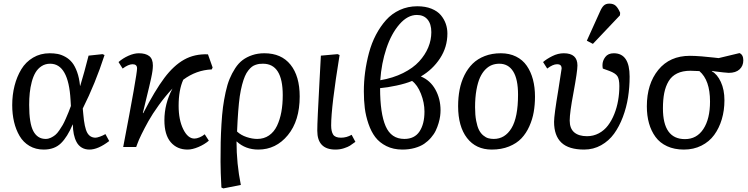

<svg xmlns="http://www.w3.org/2000/svg" viewBox="-20 -817 4155 1067"><path d="M223.1 14.2Q178.2 14.2 143.8 -6.1Q109.4 -26.4 88.9 -61.3Q68.4 -96.2 58.1 -139.6Q47.9 -183.1 47.9 -232.9Q47.9 -289.6 60.8 -340.3Q73.7 -391.1 98.4 -431.9Q123 -472.7 163.8 -496.8Q204.6 -521 255.9 -521Q280.3 -521 300.8 -517.1Q321.3 -513.2 343 -501.2Q364.7 -489.3 380.6 -469.7Q396.5 -450.2 408.4 -417.2Q420.4 -384.3 424.8 -339.8H425.8Q447.8 -411.6 472.2 -507.8L549.8 -516.1L561 -511.2Q509.8 -353 439.9 -213.9L442.9 -182.1Q449.2 -107.9 464.6 -79.8Q480 -51.8 511.2 -51.8Q518.6 -51.8 535.2 -57.6Q551.8 -63.5 565.9 -71.8L586.9 -33.2Q524.9 14.2 477.1 14.2Q452.6 14.2 434.3 3.2Q416 -7.8 405.5 -27.6Q395 -47.4 390.1 -71.5Q385.3 -95.7 384.8 -125H383.8Q354.5 -55.7 318.6 -20.8Q282.7 14.2 223.1 14.2ZM233.9 -44.9Q248.5 -44.9 262.5 -51.5Q276.4 -58.1 287.1 -66.9Q297.9 -75.7 309.6 -92.8Q321.3 -109.9 328.6 -122.6Q335.9 -135.3 345.9 -158.2Q356 -181.2 360.6 -192.9Q365.2 -204.6 374 -228L372.1 -261.2Q360.8 -462.9 258.8 -462.9Q231.9 -462.9 211.2 -449.5Q190.4 -436 177.5 -414.3Q164.6 -392.6 156.5 -362.1Q148.4 -331.5 145.3 -300.5Q142.1 -269.5 142.1 -233.9Q142.1 -131.3 165.3 -88.1Q188.5 -44.9 233.9 -44.9Z M1161.6 -441.9 1156.7 -431.2Q1070.8 -427.7 998.5 -374Q972.7 -317.4 972.7 -229Q972.7 -150.9 998.3 -98.9Q1023.9 -46.9 1060.5 -46.9Q1072.8 -46.9 1088.9 -53.5Q1105 -60.1 1117.7 -70.8L1140.6 -35.2Q1116.2 -14.2 1082.5 0Q1048.8 14.2 1022.5 14.2Q963.9 14.2 928.7 -26.9Q893.6 -67.9 893.6 -148.9Q893.6 -240.2 938.5 -325.2Q897.9 -281.7 862.3 -232.4Q826.7 -183.1 804.7 -143.6Q782.7 -104 766.4 -70.6Q750 -37.1 743.7 -18.6L736.8 0H664.6Q741.7 -402.3 741.7 -437Q741.7 -460 716.8 -460Q693.8 -460 661.6 -436L638.7 -472.2Q662.6 -493.2 693.6 -507.1Q724.6 -521 751.5 -521Q789.1 -521 809.3 -505.4Q829.6 -489.7 829.6 -453.1Q829.6 -439.9 827.4 -423.3Q825.2 -406.7 819.6 -380.9Q814 -355 808.6 -332.8Q803.2 -310.5 792.5 -266.4Q781.7 -222.2 773.9 -189L775.9 -188Q841.3 -314.5 893.3 -383.8Q945.3 -453.1 1003.4 -485.6Q1061.5 -518.1 1135.7 -515.1Z M1415.5 14.2Q1344.2 14.2 1295.4 -30.8H1294.4Q1294.4 92.3 1318.4 210.9L1221.2 230L1210.4 225.1Q1205.6 136.2 1205.6 82Q1205.6 21 1206.5 -25.9Q1207.5 -72.8 1210.7 -126.7Q1213.9 -180.7 1219.2 -221.4Q1224.6 -262.2 1233.9 -304.9Q1243.2 -347.7 1255.9 -378.4Q1268.6 -409.2 1286.9 -437.5Q1305.2 -465.8 1328.4 -483.2Q1351.6 -500.5 1382.1 -510.7Q1412.6 -521 1449.2 -521Q1543.5 -521 1594.5 -457.5Q1645.5 -394 1645.5 -280.8Q1645.5 -146 1579.6 -65.9Q1513.7 14.2 1415.5 14.2ZM1441.4 -462.9Q1430.2 -462.9 1421.6 -461.9Q1413.1 -460.9 1401.1 -457Q1389.2 -453.1 1379.9 -446Q1370.6 -439 1359.9 -425.5Q1349.1 -412.1 1341.1 -393.3Q1333 -374.5 1325.4 -346.2Q1317.9 -317.9 1312.5 -282.2Q1302.7 -212.4 1297.4 -85.9Q1318.8 -65.9 1350.3 -55.4Q1381.8 -44.9 1409.2 -44.9Q1446.8 -44.9 1474.9 -64.2Q1502.9 -83.5 1519.3 -117.7Q1535.6 -151.9 1543.5 -194.6Q1551.3 -237.3 1551.3 -288.1Q1551.3 -462.9 1441.4 -462.9Z M1856 -516.1 1867.2 -511.2Q1820.3 -223.6 1820.3 -120.1Q1820.3 -86.9 1831.3 -69.3Q1842.3 -51.8 1875 -51.8Q1906.2 -51.8 1934.1 -67.9L1955.1 -28.8Q1936 -14.6 1925 -7.6Q1914.1 -0.5 1891.8 6.8Q1869.6 14.2 1844.2 14.2Q1743.2 14.2 1743.2 -90.8Q1743.2 -119.1 1746.3 -185.5Q1749.5 -252 1755.6 -365.7Q1761.7 -479.5 1763.2 -507.8Z M2466.3 -630.9Q2466.3 -555.2 2425.3 -492.7Q2384.3 -430.2 2318.8 -392.1Q2371.1 -370.6 2399.7 -319.1Q2428.2 -267.6 2428.2 -204.1Q2428.2 -189 2426 -171.9Q2423.8 -154.8 2417.5 -133.1Q2411.1 -111.3 2401.6 -91.3Q2392.1 -71.3 2375.2 -51.8Q2358.4 -32.2 2337.2 -17.8Q2315.9 -3.4 2284.7 5.4Q2253.4 14.2 2216.3 14.2Q2166 14.2 2127.4 -5.1Q2088.9 -24.4 2065.7 -54.9Q2042.5 -85.4 2027.6 -129.2Q2012.7 -172.9 2007.3 -216.1Q2002 -259.3 2002 -309.1Q2002 -362.3 2009 -415.8Q2016.1 -469.2 2030.5 -523.2Q2044.9 -577.1 2069.1 -623.3Q2093.3 -669.4 2125.2 -705.3Q2157.2 -741.2 2201.9 -761.7Q2246.6 -782.2 2299.3 -782.2Q2344.2 -782.2 2377.9 -768.6Q2411.6 -754.9 2430.2 -732.4Q2448.7 -710 2457.5 -684.3Q2466.3 -658.7 2466.3 -630.9ZM2296.9 -733.9Q2245.1 -733.9 2200 -682.1Q2154.8 -630.4 2127.2 -547.6Q2099.6 -464.8 2093.3 -371.1Q2164.6 -383.3 2220.2 -411.1Q2275.9 -439 2309.3 -475.6Q2342.8 -512.2 2359.9 -553.5Q2377 -594.7 2377 -638.2Q2377 -684.1 2355.7 -709Q2334.5 -733.9 2296.9 -733.9ZM2338.9 -196.8Q2338.9 -246.6 2319.3 -295.9Q2299.8 -345.2 2270 -367.2Q2234.9 -352.5 2183.8 -341.6Q2132.8 -330.6 2092.3 -327.1Q2092.3 -187 2123 -116Q2153.8 -44.9 2227.1 -44.9Q2283.7 -44.9 2311.3 -86.4Q2338.9 -127.9 2338.9 -196.8Z M2525.9 -227.1Q2525.9 -275.9 2534.2 -318.8Q2542.5 -361.8 2561 -399.2Q2579.6 -436.5 2606.9 -463.4Q2634.3 -490.2 2674.1 -505.6Q2713.9 -521 2763.2 -521Q2811 -521 2847.9 -502.7Q2884.8 -484.4 2907.5 -451.4Q2930.2 -418.5 2941.7 -375.2Q2953.1 -332 2953.1 -279.8Q2953.1 -234.9 2946 -194.3Q2939 -153.8 2921.6 -115Q2904.3 -76.2 2877.7 -48.1Q2851.1 -20 2808.8 -2.9Q2766.6 14.2 2712.9 14.2Q2625 14.2 2575.4 -50Q2525.9 -114.3 2525.9 -227.1ZM2724.1 -44.9Q2786.1 -44.9 2822.5 -104.7Q2858.9 -164.6 2858.9 -291Q2858.9 -377 2832 -419.9Q2805.2 -462.9 2754.9 -462.9Q2733.4 -462.9 2714.4 -455.8Q2695.3 -448.7 2677.7 -431.2Q2660.2 -413.6 2647.7 -386.5Q2635.3 -359.4 2627.7 -317.1Q2620.1 -274.9 2620.1 -221.2Q2620.1 -178.2 2626.2 -146Q2632.3 -113.8 2641.8 -95Q2651.4 -76.2 2665.5 -64.5Q2679.7 -52.7 2693.6 -48.8Q2707.5 -44.9 2724.1 -44.9Z M3314.9 -753.9Q3324.7 -776.4 3335.9 -786.6Q3347.2 -796.9 3366.2 -796.9Q3389.6 -796.9 3402.6 -784.2Q3415.5 -771.5 3426.3 -746.1L3425.3 -731.9L3274.9 -573.2L3241.2 -590.8ZM3113.3 -521Q3189 -521 3189 -453.1Q3189 -421.4 3167 -301.8Q3146 -191.4 3146 -147Q3146 -103 3171.1 -81.5Q3196.3 -60.1 3242.2 -60.1Q3277.8 -60.1 3307.9 -76.2Q3337.9 -92.3 3358.6 -119.6Q3379.4 -147 3393.8 -183.1Q3408.2 -219.2 3415 -258.5Q3421.9 -297.9 3421.9 -338.9Q3421.9 -377 3411.1 -393.6Q3400.4 -410.2 3366.2 -422.9L3330.1 -436Q3328.1 -443.8 3328.1 -455.1Q3328.1 -479.5 3343.8 -500.2Q3359.4 -521 3391.1 -521Q3479 -521 3479 -391.1Q3479 -332.5 3470.2 -276.1Q3461.4 -219.7 3441.4 -166.7Q3421.4 -113.8 3392.6 -74Q3363.8 -34.2 3320.8 -10Q3277.8 14.2 3226.1 14.2Q3140.6 14.2 3099.9 -24.4Q3059.1 -63 3059.1 -140.1Q3059.1 -176.3 3083 -318.8Q3101.1 -432.1 3101.1 -436Q3101.1 -448.2 3095.2 -454.1Q3089.4 -460 3075.2 -460Q3052.7 -460 3021 -436L2998 -472.2Q3017.6 -489.3 3049.1 -505.1Q3080.6 -521 3113.3 -521Z M4089.8 -522Q4110.8 -512.7 4110.8 -481.9Q4110.8 -450.7 4089.8 -431.4Q4068.8 -412.1 4029.8 -412.1Q4022 -412.1 3998.5 -414.8Q3975.1 -417.5 3955.6 -419.9L3936 -422.9V-420.9Q3965.8 -404.8 3985.8 -361.8Q4005.9 -318.8 4005.9 -259.8Q4005.9 -203.1 3991.2 -154.1Q3976.6 -105 3949 -67.1Q3921.4 -29.3 3877.9 -7.6Q3834.5 14.2 3780.8 14.2Q3727.5 14.2 3687.3 -4.4Q3647 -22.9 3622.8 -56.2Q3598.6 -89.4 3586.7 -131.8Q3574.7 -174.3 3574.7 -226.1Q3574.7 -350.6 3638.4 -428.7Q3702.1 -506.8 3814 -506.8Q3839.8 -506.8 3879.6 -503.7Q3919.4 -500.5 3946.8 -497.1L3973.6 -494.1ZM3925.8 -252.9Q3925.8 -371.6 3866.7 -421.9Q3828.1 -423.8 3816.9 -423.8Q3773.4 -423.8 3742.9 -408.9Q3712.4 -394 3695.6 -365.5Q3678.7 -336.9 3671.4 -300.3Q3664.1 -263.7 3664.1 -214.8Q3664.1 -43.9 3786.6 -43.9Q3852.1 -43.9 3888.9 -100.1Q3925.8 -156.2 3925.8 -252.9Z"/></svg>

Font: Literata Book
Style: Italic
Weight: 400
Italic angle: -3°
Designer: Latin by Veronika Burian and Jose Scaglione. Greek by Irene Vlachou. Cyrillic by Vera Evstafieva
Foundry: TypeTogether
Version: Version 1.003;PS 001.003;hotconv 1.0.88;makeotf.lib2.5.64775